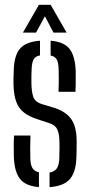

<svg xmlns="http://www.w3.org/2000/svg" viewBox="-20 -777 376 804"><path d="M187.5 6.5V-54.5Q209 -58.5 218.2 -72.2Q227.5 -86 228.5 -114.5Q228.5 -129 228.8 -139Q229 -149 229.2 -158.8Q229.5 -168.5 229 -181.5Q228.5 -216 220.2 -234.5Q212 -253 187.5 -261L137.5 -277.5Q101.5 -289 79.5 -306.5Q57.5 -324 47.5 -352.2Q37.5 -380.5 36.5 -424.5Q36 -438.5 36.5 -450.8Q37 -463 37.5 -477Q38 -541 62.2 -571.5Q86.5 -602 147.5 -606.5V-545Q128 -541.5 120.8 -528.2Q113.5 -515 112.5 -487.5Q112 -471 111.5 -459.5Q111 -448 111.5 -430Q112 -395 118.8 -373Q125.5 -351 154 -341.5L200.5 -327.5Q251.5 -313 276.2 -281Q301 -249 301 -185Q301 -170 300.8 -152.5Q300.5 -135 300 -120Q298.5 -57.5 273 -27.5Q247.5 2.5 187.5 6.5ZM225 -392.5Q226 -408 226 -426V-460Q226 -476 225.5 -487.5Q225 -514.5 217.5 -527.8Q210 -541 192 -544.5V-606.5Q248.5 -602 271.5 -572Q294.5 -542 297 -480V-421.5Q297 -406 296 -392.5ZM38 -121.5Q37.5 -141 37.5 -165Q37.5 -189 39 -209.5H107.5Q106.5 -180.5 106.5 -156.8Q106.5 -133 107 -114.5Q107.5 -86.5 116 -73Q124.5 -59.5 143 -55.5V6.5Q87 2 63.5 -28.2Q40 -58.5 38 -121.5ZM76 -640.5 143 -757H192L259 -640.5H204L168 -709L131 -640.5Z"/></svg>

Font: Big Shoulders Stencil Display Thin Medium
Style: Regular
Weight: 500
Version: Version 2.001